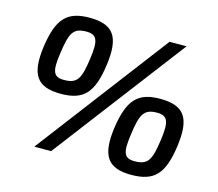

<svg xmlns="http://www.w3.org/2000/svg" viewBox="-102 -832 1106 972"><g transform="rotate(15 451.5 -346.0)"><path d="M253 -703C134 -703 88 -651 66 -503C45 -351 85 -293 210 -293C331 -293 377 -345 398 -493C419 -645 380 -703 253 -703ZM764 -690H675L151 0H239ZM255 -631C312 -631 323 -602 309 -503C294 -396 279 -365 208 -365C152 -365 141 -393 156 -493C171 -599 186 -631 255 -631ZM705 -399C586 -399 540 -346 518 -198C497 -47 537 11 661 11C783 11 829 -41 850 -189C871 -341 832 -399 705 -399ZM707 -327C764 -327 775 -298 761 -198C746 -92 731 -60 660 -60C604 -60 593 -88 608 -189C622 -294 638 -327 707 -327Z"/></g></svg>

Font: Exo 2 Semi Bold
Style: Italic
Weight: 600
Italic angle: -8°
Designer: Natanael Gama
Version: Version 1.001;PS 001.001;hotconv 1.0.88;makeotf.lib2.5.64775